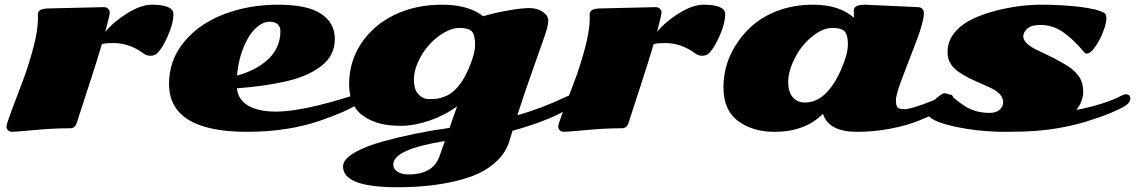

<svg xmlns="http://www.w3.org/2000/svg" viewBox="-20 -538 4800 812"><path d="M187.5 -502.4 418.9 -507.8Q431.6 -507.8 438 -500.2Q444.3 -492.7 444.3 -486.3Q444.3 -480 440.9 -465.3Q437.5 -450.7 432.1 -429.9Q426.8 -409.2 425.3 -403.3Q463.4 -448.7 520.5 -483.4Q577.6 -518.1 621.1 -518.1Q713.4 -518.1 713.4 -478.3Q713.4 -438.5 688.5 -383.1Q663.6 -327.6 641.6 -310.1Q630.9 -302.2 615.5 -302.2Q600.1 -302.2 586.9 -312Q527.8 -356 458 -356Q431.2 -356 411.1 -352.1Q392.1 -286.6 350.6 -159.9Q309.1 -33.2 304.7 -18.6Q297.4 4.4 277.3 4.4Q206.5 4.4 125.5 12Q44.4 19.5 32.5 19.5Q20.5 19.5 13.9 12.9Q7.3 6.3 7.3 -2.7Q7.3 -11.7 28.1 -68.1Q48.8 -124.5 74 -189.5Q99.1 -254.4 119.9 -332Q140.6 -409.7 140.6 -459.5L140.1 -478Q140.1 -502.4 187.5 -502.4Z M1494.6 -139.2Q1511.7 -139.2 1511.7 -123.3Q1511.7 -107.4 1488.5 -94Q1465.3 -80.6 1431.2 -65.2Q1397 -49.8 1336.9 -28.8Q1198.7 19.5 1024.9 19.5Q694.8 19.5 694.8 -183.6Q694.8 -282.7 757.6 -359.6Q820.3 -436.5 925.8 -477.3Q1031.2 -518.1 1155.8 -518.1Q1280.3 -518.1 1338.1 -479.5Q1396 -440.9 1396 -373.5Q1396 -304.2 1340.6 -260.3Q1285.2 -216.3 1193.4 -194.8Q1101.1 -173.3 981.9 -164.6Q989.7 -88.9 1090.3 -70.3Q1116.2 -65.9 1145 -65.9Q1259.3 -65.9 1474.6 -134.8Q1487.8 -139.2 1494.6 -139.2ZM982.4 -218.3Q1067.4 -241.7 1116.7 -290Q1166 -338.4 1166 -406.7Q1166 -424.8 1154.3 -435.5Q1142.6 -446.3 1118.9 -446.3Q1095.2 -446.3 1069.6 -425.8Q1043.9 -405.3 1026.4 -372.1Q989.3 -303.2 982.4 -218.3Z M1430.7 166Q1430.7 136.2 1477.8 108.4Q1524.9 80.6 1599.6 60.1Q1734.9 22.9 1881.3 2.9Q1898.4 -44.9 1913.1 -88.4Q1860.8 -49.8 1795.9 -27.8Q1731 -5.9 1678.2 -5.9Q1625.5 -5.9 1589.4 -14.9Q1553.2 -23.9 1522.5 -43.5Q1456.5 -85.4 1456.5 -181.9Q1456.5 -278.3 1508.3 -355.5Q1560.1 -432.6 1648.7 -475.3Q1737.3 -518.1 1849.6 -518.1Q1961.9 -518.1 2023.4 -469.2Q2067.9 -482.9 2126.7 -493.4Q2185.5 -503.9 2219 -503.9Q2252.4 -503.9 2275.6 -487.8Q2298.8 -471.7 2298.8 -450.9Q2298.8 -430.2 2284.4 -388.2Q2270 -346.2 2234.9 -248Q2199.7 -149.9 2168 -50.8Q2266.6 -77.6 2377.9 -130.4Q2396.5 -139.2 2406.7 -139.2Q2428.2 -139.2 2428.2 -122.1Q2428.2 -108.9 2410.6 -96.2Q2330.1 -35.6 2147.5 15.1L2134.3 58.6Q2120.6 104.5 2084.5 139.9Q2048.3 175.3 2002 196.3Q1955.6 217.3 1895.5 230.5Q1791 253.9 1659.7 253.9Q1430.7 253.9 1430.7 166ZM1894 -148.9Q1932.1 -179.7 1960.7 -244.6Q1989.3 -309.6 1989.3 -349.6Q1989.3 -389.6 1975.8 -404.8Q1962.4 -419.9 1923.1 -419.9Q1883.8 -419.9 1836.7 -386Q1789.6 -352.1 1760 -299.3Q1730.5 -246.6 1730.5 -202.6Q1730.5 -158.7 1749.8 -138.9Q1769 -119.1 1792.7 -119.1Q1816.4 -119.1 1828.4 -120.6Q1840.3 -122.1 1859.4 -129.2Q1878.4 -136.2 1894 -148.9ZM1838.4 123.5 1861.3 58.6Q1643.1 93.3 1643.1 157.7Q1643.1 176.8 1661.4 188.2Q1679.7 199.7 1707.5 199.7Q1811.5 199.7 1838.4 123.5Z M2521 -502.4 2752.4 -507.8Q2765.1 -507.8 2771.5 -500.2Q2777.8 -492.7 2777.8 -486.3Q2777.8 -480 2774.4 -465.3Q2771 -450.7 2765.6 -429.9Q2760.3 -409.2 2758.8 -403.3Q2796.9 -448.7 2854 -483.4Q2911.1 -518.1 2954.6 -518.1Q3046.9 -518.1 3046.9 -478.3Q3046.9 -438.5 3022 -383.1Q2997.1 -327.6 2975.1 -310.1Q2964.4 -302.2 2949 -302.2Q2933.6 -302.2 2920.4 -312Q2861.3 -356 2791.5 -356Q2764.6 -356 2744.6 -352.1Q2725.6 -286.6 2684.1 -159.9Q2642.6 -33.2 2638.2 -18.6Q2630.9 4.4 2610.8 4.4Q2540 4.4 2459 12Q2377.9 19.5 2366 19.5Q2354 19.5 2347.4 12.9Q2340.8 6.3 2340.8 -2.7Q2340.8 -11.7 2361.6 -68.1Q2382.3 -124.5 2407.5 -189.5Q2432.6 -254.4 2453.4 -332Q2474.1 -409.7 2474.1 -459.5L2473.6 -478Q2473.6 -502.4 2521 -502.4Z M3384.3 -104.5Q3476.1 -104.5 3537.6 -245.1Q3565.9 -309.6 3565.9 -349.6Q3565.9 -389.6 3552.5 -404.8Q3539.1 -419.9 3499.8 -419.9Q3460.4 -419.9 3414.8 -383.5Q3369.1 -347.2 3341.3 -292Q3313.5 -236.8 3313.5 -192.6Q3313.5 -148.4 3333 -126.5Q3352.5 -104.5 3384.3 -104.5ZM3638.2 -518.1 3861.8 -507.8Q3874.5 -507.8 3880.9 -500.2Q3887.2 -492.7 3887.2 -483.4Q3887.2 -447.8 3857.7 -369.9Q3828.1 -292 3798.6 -215.6Q3769 -139.2 3769 -114.5Q3769 -89.8 3776.6 -83Q3784.2 -76.2 3805.7 -76.2Q3827.1 -76.2 3884 -96.9Q3940.9 -117.7 3961.2 -128.4Q3981.4 -139.2 3992.2 -139.2Q4011.2 -139.2 4011.2 -122.1Q4011.2 -85.9 3864.7 -27.3Q3815.4 -7.3 3745.8 6.1Q3676.3 19.5 3604.5 19.5Q3484.9 19.5 3460.4 -56.6Q3384.3 19.5 3255.4 19.5Q3167 19.5 3106 -22.9Q3039.6 -69.3 3039.6 -168.9Q3039.6 -273.9 3101.6 -362.3Q3169.4 -460.4 3283.2 -497.6Q3346.2 -518.1 3418.5 -518.1Q3529.3 -518.1 3590.8 -463.4Q3591.3 -466.3 3591.3 -472.7L3590.8 -493.7Q3590.8 -518.1 3638.2 -518.1Z M4271 19Q4258.8 19.5 4234.9 19.5Q4122.6 19.5 4023.2 -1.5Q3923.8 -22.5 3905.8 -50.3Q3899.9 -59.1 3899.9 -72.3Q3899.9 -85.4 3931.2 -114.5Q3962.4 -143.6 3974.1 -143.6Q3985.8 -143.6 3998.3 -135Q4010.7 -126.5 4025.9 -114.3Q4041 -102.1 4059.6 -89.8Q4104 -60.5 4166.5 -60.5Q4191.4 -60.5 4206.8 -73.2Q4222.2 -85.9 4222.2 -105.2Q4222.2 -124.5 4209.2 -138.7Q4196.3 -152.8 4175.5 -163.3Q4154.8 -173.8 4129.9 -184.3Q4105 -194.8 4079.8 -207.3Q4054.7 -219.7 4033.7 -234.4Q3987.3 -267.1 3987.3 -315.7Q3987.3 -364.3 4016.8 -399.9Q4046.4 -435.5 4091.3 -457Q4136.2 -478.5 4192.9 -493.2Q4292.5 -518.1 4381.1 -518.1Q4469.7 -518.1 4546.1 -509Q4622.6 -500 4651.4 -482.4Q4659.2 -478 4659.2 -459.2Q4659.2 -440.4 4646 -405.5Q4632.8 -370.6 4612.5 -341.1Q4592.3 -311.5 4576.2 -311.5Q4569.8 -311.5 4565.4 -316.9Q4519 -372.6 4475.3 -402.6Q4431.6 -432.6 4380.4 -432.6Q4341.3 -432.6 4324.5 -416.7Q4307.6 -400.9 4307.6 -383.8Q4307.6 -366.7 4326.4 -351.1Q4345.2 -335.4 4373.3 -322.8Q4401.4 -310.1 4434.3 -293.2Q4467.3 -276.4 4495.4 -259Q4523.4 -241.7 4542.2 -215.6Q4561 -189.5 4561 -149.9Q4561 -110.4 4532.2 -72.8Q4653.3 -97.2 4721.7 -132.8Q4733.4 -139.2 4741.7 -139.2Q4760.3 -139.2 4760.3 -120.6Q4760.3 -105 4741.2 -92Q4722.2 -79.1 4678.2 -60.8Q4634.3 -42.5 4573.7 -23.9Q4432.6 19 4271 19Z"/></svg>

Font: Sonsie One
Style: Regular
Weight: 400
Designer: Riccardo De Franceschi
Foundry: Sorkin Type Co
Version: Version 1.003